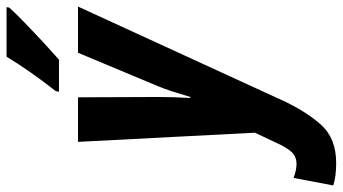

<svg xmlns="http://www.w3.org/2000/svg" viewBox="-321 -556 1046 586"><g transform="rotate(-90 202.0 -263.0)"><path d="M313 -606Q328 -619 360.5 -649Q393 -679 425 -710Q457 -741 472 -758L473 -766H322Q279 -695 217 -616L215 -606ZM189 75 475 -548H334L232 -304Q225 -288 216 -260Q207 -232 199 -205H196Q199 -259 199 -305L198 -548H62L90 -8L57 62Q44 90 30.5 104.5Q17 119 -6 119Q-24 119 -48 110L-71 231Q-45 240 -2 240Q73 240 114.5 193.5Q156 147 189 75Z"/></g></svg>

Font: Noto Sans UI Condensed ExtraBold
Style: Italic
Weight: 800
Width: 3
Designer: Monotype Design Team
Foundry: Monotype Imaging Inc.
Version: 1.001